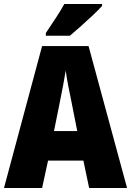

<svg xmlns="http://www.w3.org/2000/svg" viewBox="-20 -947 660 967"><path d="M429 0 400 -138H222L192 0H0L192 -715H426L620 0ZM340 -434Q332 -471 323.5 -515.5Q315 -560 311 -592Q306 -561 298 -517.5Q290 -474 282 -436L252 -287H369ZM494 -917Q478 -899 449.5 -872Q421 -845 389.5 -817Q358 -789 332 -767H211V-781Q235 -817 260.5 -855.5Q286 -894 304 -927H494Z"/></svg>

Font: Noto Sans Khmer UI Condensed Black
Style: Regular
Weight: 900
Width: 3
Designer: Danh Hong and the Monotype Design Team
Foundry: Monotype Imaging Inc.
Version: Version 2.002; ttfautohint (v1.8.4.7-5d5b)